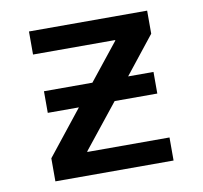

<svg xmlns="http://www.w3.org/2000/svg" viewBox="-64 -588 692 656"><g transform="rotate(-10 282.0 -260.0)"><path d="M92 -235V-310H260L362 -438V-440H77V-520H487V-440L384 -310H472V-235H324L202 -82V-80H487V0H77V-80L200 -235Z"/></g></svg>

Font: M PLUS 1p Medium
Style: Regular
Weight: 500
Version: Version 1.062